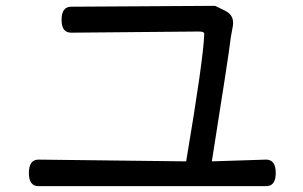

<svg xmlns="http://www.w3.org/2000/svg" viewBox="-20 -695 1040 658"><path d="M750 -659Q784 -643 778 -606L771 -567Q764 -506 706 -142L892 -148Q925 -148 925 -102Q925 -57 892 -57H112Q79 -57 79 -102Q79 -148 112 -148L618 -142Q677 -492 680 -578Q681 -587 662 -587L224 -583Q191 -583 191 -627Q191 -672 224 -672L717 -675Z"/></svg>

Font: Swei Gothic CJK TC Regular
Style: Regular
Weight: 400
Version: Version 2.129